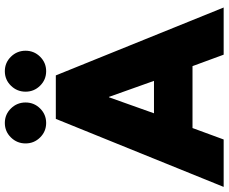

<svg xmlns="http://www.w3.org/2000/svg" viewBox="-104 -808 900 755"><g transform="rotate(-90 345.5 -430.0)"><path d="M256 -660H427L694 0H508.5L463.5 -122.5H220L175 0H-11.5ZM278 -274H405.5L342.5 -451H341ZM443.5 -698Q410 -698 386.5 -721.8Q363 -745.5 363 -779Q363 -812.5 386.5 -836.5Q410 -860.5 443.5 -860.5Q477 -860.5 500.5 -836.5Q524 -812.5 524 -779Q524 -745.5 500.5 -721.8Q477 -698 443.5 -698ZM240 -698Q206.5 -698 183 -721.8Q159.5 -745.5 159.5 -779Q159.5 -812.5 183 -836.5Q206.5 -860.5 240 -860.5Q273.5 -860.5 297 -836.5Q320.5 -812.5 320.5 -779Q320.5 -745.5 297 -721.8Q273.5 -698 240 -698Z"/></g></svg>

Font: League Spartan Thin ExtraBold
Style: Regular
Weight: 800
Version: Version 2.002